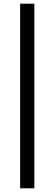

<svg xmlns="http://www.w3.org/2000/svg" viewBox="-20 -770 295 1040"><path d="M89 250V-750H166V250Z"/></svg>

Font: Source Sans 3 SemiBold
Style: Regular
Weight: 600
Designer: Paul D. Hunt
Foundry: Adobe
Version: Version 3.046;hotconv 1.0.118;makeotfexe 2.5.65603